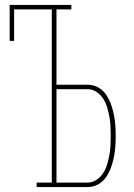

<svg xmlns="http://www.w3.org/2000/svg" viewBox="-20 -755 540 775"><path d="M128 0V-18H189V-717H37V-590H19V-735H268V-717H208V-413H334Q356 -413 375.5 -402.5Q395 -392 407.5 -374Q420 -356 427.5 -335.5Q435 -315 439.5 -293.5Q444 -272 445.5 -250Q447 -228 447 -207Q447 -185 445.5 -163Q444 -141 439.5 -119.5Q435 -98 427.5 -77.5Q420 -57 407.5 -39Q395 -21 375.5 -10.5Q356 0 334 0ZM208 -18H334Q353 -18 369.5 -29Q386 -40 396.5 -56.5Q407 -73 412.5 -91.5Q418 -110 421.5 -129Q425 -148 426 -167.5Q427 -187 427 -207Q427 -226 426 -245.5Q425 -265 421.5 -284Q418 -303 412.5 -321.5Q407 -340 396.5 -356.5Q386 -373 369.5 -384Q353 -395 334 -395H208Z"/></svg>

Font: Iosevka Slab Thin
Style: Regular
Weight: 100
Monospace: yes
Designer: Belleve Invis
Foundry: Belleve Invis
Version: Version 11.1.0; ttfautohint (v1.8.3)